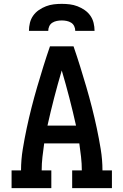

<svg xmlns="http://www.w3.org/2000/svg" viewBox="-20 -975 640 995"><path d="M40 0V-92H89Q89 -147 98 -202Q107 -257 118.5 -311Q130 -365 143.5 -418Q157 -471 172.5 -524Q188 -577 204.5 -630Q221 -683 239 -735H361Q379 -683 395.5 -630Q412 -577 427.5 -524Q443 -471 456.5 -418Q470 -365 481.5 -311Q493 -257 502 -202Q511 -147 511 -92H560V0H354V-92H404Q404 -127 400 -162Q396 -197 391 -232H209Q204 -197 200 -162Q196 -127 196 -92H246V0ZM374 -324Q358 -396 339.5 -467.5Q321 -539 300 -610Q279 -539 260.5 -467.5Q242 -396 226 -324ZM130 -815Q130 -836 135 -856.5Q140 -877 152 -894Q164 -911 181.5 -923Q199 -935 218.5 -942.5Q238 -950 258.5 -952.5Q279 -955 300 -955Q321 -955 341.5 -952.5Q362 -950 381.5 -942.5Q401 -935 418.5 -923Q436 -911 448 -894Q460 -877 465 -856.5Q470 -836 470 -815H370Q370 -828 364.5 -839.5Q359 -851 348.5 -857.5Q338 -864 325.5 -866.5Q313 -869 300 -869Q287 -869 274.5 -866.5Q262 -864 251.5 -857.5Q241 -851 235.5 -839.5Q230 -828 230 -815Z"/></svg>

Font: Iosevka Curly Slab SmBdEx
Style: Regular
Weight: 600
Width: 7
Monospace: yes
Designer: Belleve Invis
Foundry: Belleve Invis
Version: Version 11.1.0; ttfautohint (v1.8.3)